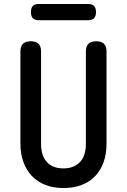

<svg xmlns="http://www.w3.org/2000/svg" viewBox="-20 -938 640 968"><path d="M83 -678Q83 -705 96 -717.5Q109 -730 135 -730Q161 -730 174 -717.5Q187 -705 187 -678V-213Q187 -185 193.5 -162.5Q200 -140 214 -123.5Q228 -107 249.5 -98Q271 -89 300 -89Q329 -89 350.5 -98.5Q372 -108 386 -124Q400 -140 406.5 -163Q413 -186 413 -213V-678Q413 -705 426 -717.5Q439 -730 465 -730Q491 -730 504 -717.5Q517 -705 517 -678V-213Q517 -162 502.5 -121Q488 -80 460 -50.5Q432 -21 391.5 -5.5Q351 10 300 10Q248 10 208 -6Q168 -22 140.5 -51Q113 -80 98 -121.5Q83 -163 83 -213ZM177 -836Q155 -836 145.5 -846Q136 -856 136 -877Q136 -898 145.5 -908Q155 -918 177 -918H423Q444 -918 454 -908Q464 -898 464 -877Q464 -856 454 -846Q444 -836 423 -836Z"/></svg>

Font: Maple Mono NL Medium
Style: Regular
Weight: 500
Monospace: yes
Designer: subframe7536
Version: Version 7.000